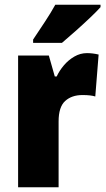

<svg xmlns="http://www.w3.org/2000/svg" viewBox="-20 -786 443 806"><path d="M345 -563Q369 -563 394 -557L380 -381Q370 -384 357.5 -385.5Q345 -387 326 -387Q281 -387 253.5 -362Q226 -337 226 -276V0H56V-553H185L210 -465H218Q229 -489 248 -511.5Q267 -534 292 -548.5Q317 -563 345 -563ZM402 -756Q386 -738 357.5 -711Q329 -684 297.5 -656Q266 -628 240 -606H119V-620Q143 -656 168.5 -694.5Q194 -733 212 -766H402Z"/></svg>

Font: Noto Sans Lao Looped Condensed Black
Style: Regular
Weight: 900
Width: 3
Designer: Mark Frömberg, Ben Mitchell
Foundry: The Fontpad Ltd
Version: Version 1.002; ttfautohint (v1.8.4.7-5d5b)